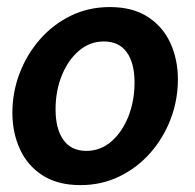

<svg xmlns="http://www.w3.org/2000/svg" viewBox="-20 -528 567 558"><path d="M214 10Q147.5 10 103.5 -18.5Q59.5 -47 37.8 -94.8Q16 -142.5 16 -200Q16 -260 37 -315Q58 -370 96 -413.5Q134 -457 185.8 -482.2Q237.5 -507.5 299 -507.5Q365.5 -507.5 409.5 -479Q453.5 -450.5 475.2 -402.8Q497 -355 497 -297Q497 -237.5 476 -182.2Q455 -127 417 -83.8Q379 -40.5 327 -15.2Q275 10 214 10ZM231 -89.5Q272 -89.5 303.5 -116.8Q335 -144 353 -189.2Q371 -234.5 371 -288.5Q371 -344.5 348.5 -376Q326 -407.5 281.5 -407.5Q241.5 -407.5 210 -381Q178.5 -354.5 160 -309.5Q141.5 -264.5 141.5 -210Q141.5 -153.5 164.2 -121.5Q187 -89.5 231 -89.5Z"/></svg>

Font: Cabin
Style: Bold Italic
Weight: 700
Width: 4
Italic angle: -10°
Designer: Pablo Impallari
Foundry: Pablo Impallari. http://www.impallari.com Igino Marini. http://www.ikern.com
Version: Version 3.001